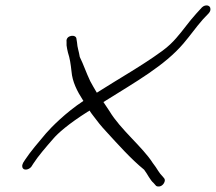

<svg xmlns="http://www.w3.org/2000/svg" viewBox="-20 -642 785 698"><path d="M64 -50C62 -45 60 -41 61 -36C63 -20 85 -24 94 -36L101 -47C119 -75 147 -107 173 -137C191 -158 228 -191 299 -236C300 -236 301 -237 306 -240C309 -233 315 -227 319 -221C333 -202 348 -183 365 -165C409 -117 456 -64 504 -25C517 -8 525 12 539 24L546 32C548 35 552 36 557 36C568 36 577 26 579 16C580 11 578 7 575 4L569 -3C565 -7 560 -13 555 -21C550 -30 543 -39 535 -50C498 -108 418 -171 378 -238L356 -271C476 -346 579 -404 647 -484C675 -517 690 -540 718 -572L739 -594C743 -599 745 -603 745 -608C746 -624 726 -627 714 -615L693 -592C664 -560 649 -536 621 -504C608 -489 592 -473 570 -457C493 -401 420 -361 332 -305C323 -320 315 -334 308 -347C294 -376 283 -409 270 -435C267 -455 261 -469 260 -488L258 -500C258 -519 218 -515 222 -490V-477C223 -468 225 -460 227 -451C234 -430 237 -409 240 -382C243 -345 260 -311 282 -277C283 -276 283 -276 283 -275C219 -233 166 -179 147 -157C120 -125 90 -90 71 -61Z"/></svg>

Font: Stray Cat
Style: SuExtObl
Weight: 400
Version: Version 1.0